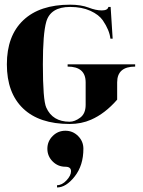

<svg xmlns="http://www.w3.org/2000/svg" viewBox="-20 -533 621 833"><path d="M341.8 112.3Q341.8 184.6 304.2 232.4Q266.6 280.3 227.5 280.3V270.5Q249 270.5 268.6 249.5Q288.1 228.5 288.1 210Q288.1 190.4 263.7 190.4Q231.4 190.4 208.5 167.5Q185.5 144.5 185.5 112.3Q185.5 80.1 208.5 57.1Q231.4 34.2 263.7 34.2Q295.9 34.2 318.8 57.1Q341.8 80.1 341.8 112.3ZM282.2 4.9Q150.4 4.9 80.1 -62.5Q9.8 -129.9 9.8 -253.9Q9.8 -377.9 81.1 -445.3Q152.3 -512.7 284.2 -512.7Q331.1 -512.7 364.7 -500Q396 -487.8 421.6 -487.8Q447.3 -487.8 450.2 -502.9H460L468.8 -365.2H459Q455.1 -401.9 426.3 -444.3Q409.2 -469.2 372.1 -486.1Q335 -502.9 284.2 -502.9Q199.2 -502.9 180.7 -438.5Q166 -386.7 166 -253.9Q166 -98.6 180.7 -66.4Q208 -4.9 282.2 -4.9Q304.2 -4.9 327.9 -22.5Q351.6 -40 351.6 -78.1V-175.8Q351.6 -244.1 273.4 -244.1V-253.9H566.4V-244.1Q488.3 -244.1 488.3 -175.8V-100.6Q435.5 -40 375 -13.7Q333 4.9 282.2 4.9Z"/></svg>

Font: spinweradC
Style: Bold
Weight: 700
Width: 7
Version: Version 0.3